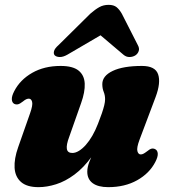

<svg xmlns="http://www.w3.org/2000/svg" viewBox="-20 -757 706 792"><path d="M620.5 -141.5Q630 -136.5 630.8 -123Q631.5 -109.5 620.5 -88.5Q596.5 -42 545.8 -13.5Q495 15 426.5 15Q384.5 15 362.2 -1.5Q340 -18 340 -49Q340 -67.5 348.8 -90Q357.5 -112.5 369 -136.8Q380.5 -161 390.2 -185Q400 -209 401.5 -230.5L418.5 -226Q392.5 -157.5 358.5 -111Q324.5 -64.5 287 -36.8Q249.5 -9 211.5 3Q173.5 15 139 15Q91 15 66.8 -6.2Q42.5 -27.5 40.2 -64.8Q38 -102 55 -150L104 -289.5Q116 -323.5 112.5 -336.8Q109 -350 99 -350Q93.5 -350 88 -347.5Q82.5 -345 74 -338Q62 -328.5 54.2 -326.8Q46.5 -325 39 -328.5Q29.5 -333.5 28.8 -347Q28 -360.5 39 -381.5Q63 -428 112.8 -456.5Q162.5 -485 230 -485Q280.5 -485 304.2 -465.8Q328 -446.5 329.5 -412Q331 -377.5 314.5 -331.5L265.5 -192.5Q253 -159.5 255.8 -142.8Q258.5 -126 278.5 -126Q291.5 -126 305.8 -134.8Q320 -143.5 334 -159.2Q348 -175 360.8 -197Q373.5 -219 384 -246Q393.5 -270 400 -289Q406.5 -308 410 -322.5Q413.5 -337 413.5 -347.5Q413.5 -364 407.8 -378Q402 -392 402 -410Q402 -444 445 -464.5Q488 -485 565.5 -485Q620.5 -485 632.2 -450.5Q644 -416 622 -357L555.5 -180.5Q543 -147 546.8 -133.5Q550.5 -120 560.5 -120Q566 -120 571.5 -122.8Q577 -125.5 585.5 -132Q597.5 -142 605.2 -143.8Q613 -145.5 620.5 -141.5ZM453 -645.5H354.5L489 -531.5Q500.5 -521.5 514.5 -521.8Q528.5 -522 539 -529Q548.5 -535.5 552.2 -546.5Q556 -557.5 548.5 -571L482.5 -700.5Q472.5 -718 460.8 -727.5Q449 -737 428 -737Q406.5 -737 389.5 -727.5Q372.5 -718 352.5 -700.5L221.5 -571Q206 -557.5 203 -546.5Q200 -535.5 205.5 -529Q212.5 -522 226.5 -521.8Q240.5 -521.5 258 -531.5Z"/></svg>

Font: Fraunces Wonky
Style: Italic
Weight: 900
Italic angle: -16°
Version: Version 1.000;[b76b70a41]